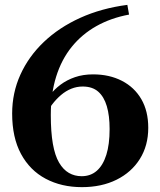

<svg xmlns="http://www.w3.org/2000/svg" viewBox="-20 -760 660 790"><path d="M511 -700 504 -740Q397 -726 310 -686.5Q223 -647 160.5 -587.5Q98 -528 64 -453Q30 -378 30 -293Q30 -194 66.5 -126.5Q103 -59 168 -24.5Q233 10 317 10Q398 10 459.5 -20.5Q521 -51 555.5 -106Q590 -161 590 -234Q590 -303 561.5 -352Q533 -401 481.5 -427.5Q430 -454 363 -454Q322 -454 288.5 -442.5Q255 -431 229 -411.5Q203 -392 184.5 -367.5Q166 -343 155 -318L165 -280Q177 -307 194 -329.5Q211 -352 231 -369Q251 -386 273.5 -395Q296 -404 320 -404Q360 -404 384 -383Q408 -362 419.5 -323Q431 -284 431 -229Q431 -166 417.5 -123Q404 -80 378.5 -57.5Q353 -35 316 -35Q287 -35 263.5 -48.5Q240 -62 223 -91Q206 -120 197.5 -168.5Q189 -217 189 -287Q189 -374 211 -444.5Q233 -515 275 -567Q317 -619 376.5 -652.5Q436 -686 511 -700Z"/></svg>

Font: Roboto Serif 120pt Expanded SemiBold
Style: Regular
Weight: 600
Width: 7
Designer: Greg Gazdowicz
Foundry: Commercial Type
Version: Version 1.008